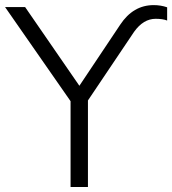

<svg xmlns="http://www.w3.org/2000/svg" viewBox="-29 -747 687 767"><path d="M252.9 0V-342.8L-8.8 -718.8H71.3L288.1 -404.3L451.2 -648.4Q502.9 -726.6 585 -726.6Q613.3 -726.6 638.7 -717.8V-665Q621.1 -671.9 592.8 -671.9Q543.9 -671.9 506.8 -620.1L322.3 -345.7V0Z"/></svg>

Font: Min Sans Light
Style: Regular
Weight: 300
Designer: Jinseong-Kim, NotoSansCJK, Nunito
Foundry: Jinseong-Kim
Version: Version 1.400;Glyphs 3.1.2 (3151)